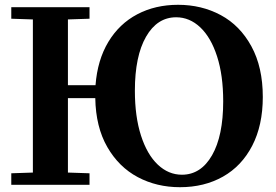

<svg xmlns="http://www.w3.org/2000/svg" viewBox="-20 -770 1148 800"><path d="M27 -48 117 -51V-689L27 -692V-740H353V-692L263 -689V-415H378Q386 -520 431.5 -595.5Q477 -671 552 -710.5Q627 -750 722 -750Q820 -750 900 -707Q980 -664 1027.5 -577Q1075 -490 1075 -366Q1075 -248 1031 -163Q987 -78 909 -34Q831 10 730 10Q633 10 554 -32Q475 -74 427 -157.5Q379 -241 377 -361H263V-51L353 -48V0H27ZM738 -42Q817 -42 863.5 -123Q910 -204 910 -348Q910 -456 884.5 -535Q859 -614 814.5 -656Q770 -698 714 -698Q635 -698 588.5 -617Q542 -536 542 -392Q542 -284 567.5 -205Q593 -126 637.5 -84Q682 -42 738 -42Z"/></svg>

Font: Minipax
Style: Bold
Weight: 600
Designer: Raphaël Ronot, Igor Stepanchenko (Cyrillic)
Foundry: steppetype
Version: Version 1.002